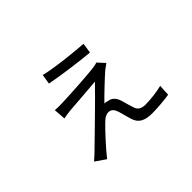

<svg xmlns="http://www.w3.org/2000/svg" viewBox="-123 -918 1246 1246"><g transform="rotate(-45 500.0 -295.0)"><path d="M352 -636 341 -568C425 -551 599 -528 672 -522L682 -592C615 -596 434 -614 352 -636ZM699 -399 655 -447C647 -444 632 -440 619 -439C559 -430 361 -419 316 -418C291 -417 263 -417 246 -419L252 -337C269 -341 293 -344 320 -347C368 -351 514 -361 561 -366C480 -281 302 -110 226 -35C210 -20 201 -12 190 -3L261 46C306 -12 394 -106 423 -133C442 -152 461 -164 481 -164C511 -164 522 -145 532 -117C538 -97 549 -52 557 -28C572 21 609 43 679 43C729 43 805 36 837 30L841 -47C804 -37 737 -28 689 -28C654 -28 631 -39 621 -68C614 -88 603 -128 596 -153C586 -186 567 -214 531 -217C522 -221 511 -222 504 -222C537 -257 636 -350 661 -371C670 -378 686 -390 699 -399Z"/></g></svg>

Font: Noto Sans Mono CJK SC Regular
Style: Regular
Weight: 400
Designer: Ryoko NISHIZUKA (kana & ideographs); Paul D. Hunt (Latin, Greek & Cyrillic); Wenlong ZHANG (bopomofo); Sandoll Communica
Foundry: Adobe Systems Incorporated
Version: Version 1.005;PS 1.005;hotconv 1.0.96;makeotf.lib2.5.65012